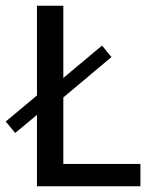

<svg xmlns="http://www.w3.org/2000/svg" viewBox="-49 -650 525 670"><path d="M307 -491 340 -451 172 -310V-78H441V0H80V-249L4 -186L-29 -226L80 -317V-630H172V-378Z"/></svg>

Font: Mukta Vaani
Style: Regular
Weight: 400
Designer: Noopur Datye, Girish Dalvi, Yashodeep Gholap, Pallavi Karambelkar
Foundry: Ek Type
Version: Version 2.538;PS 1.000;hotconv 16.6.51;makeotf.lib2.5.65220;